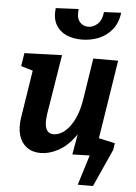

<svg xmlns="http://www.w3.org/2000/svg" viewBox="-63 -847 752 1063"><g transform="rotate(5 313.5 -315.5)"><path d="M190.3 12.1Q144.4 12.5 113 -10.5Q81.6 -33.5 69.1 -74.7Q56.6 -116 64.9 -171.5L110.1 -460.4L121.2 -434L40.8 -457.9L52.3 -530.9L260.9 -538L207 -204.7Q202.4 -172.8 204.8 -148.8Q207.1 -124.8 218.6 -111.2Q230.2 -97.6 252 -97.6Q273.1 -97.6 295.7 -110.1Q318.3 -122.6 338.8 -148.5Q359.2 -174.3 375.3 -213.7Q391.3 -253 399.5 -307L435 -534.3H573L500.8 -75.2L484.2 -99.9L572.8 -72.9L561.3 -0.6L365.6 4.7L395.8 -168.2L438.7 -242.1Q418.9 -154 377.8 -97.7Q336.6 -41.4 287.2 -14.8Q237.8 11.8 190.3 12.1ZM360.7 -633.3Q313.3 -633.3 275.5 -650Q237.6 -666.6 217.4 -702.2Q197.2 -737.7 203.3 -794.3L330.3 -800.4Q324.6 -751.8 343.2 -729.5Q361.8 -707.2 390.6 -707.2Q420.6 -707.2 444 -729.9Q467.5 -752.5 471.1 -795.7L566.7 -800.4Q559.4 -742.8 529.1 -705.6Q498.8 -668.4 454.5 -650.8Q410.2 -633.3 360.7 -633.3ZM438.4 -112.2 594.4 -77.7 589 -40.4 494.6 168.9H410L468.2 -18.5L496.8 0H397.9Z"/></g></svg>

Font: Bitter Thin
Style: Italic
Weight: 100
Italic angle: -9°
Designer: Sol Matas, and Bitter project Authors
Foundry: Sol Matas
Version: Version 2.002